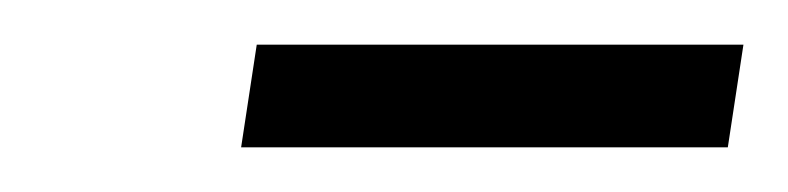

<svg xmlns="http://www.w3.org/2000/svg" viewBox="-20 -742 353 86"><path d="M306 -676H88L95 -722H313Z"/></svg>

Font: Fira Sans Condensed Light
Style: Italic
Weight: 300
Width: 3
Italic angle: -8°
Designer: Carrois Corporate & Edenspiekermann AG
Foundry: Carrois Corporate GbR & Edenspiekermann AG
Version: Version 4.203